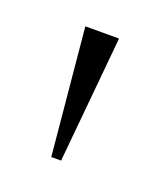

<svg xmlns="http://www.w3.org/2000/svg" viewBox="-53 -737 212 257"><g transform="rotate(20 53.0 -609.0)"><path d="M29 -699H77L60 -519H46Z"/></g></svg>

Font: Moniqa Cond Heading
Style: Regular
Weight: 400
Width: 3
Designer: Rajesh Rajput
Foundry: Rajesh Rajput
Version: Version 1.000